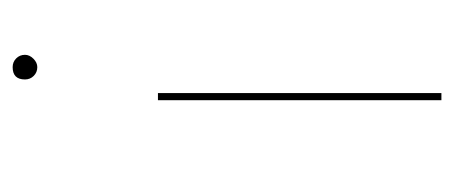

<svg xmlns="http://www.w3.org/2000/svg" viewBox="-222 -284 701 296"><g transform="rotate(-90 128.0 -135.5)"><path d="M173 -466Q181 -466 186.5 -460.5Q192 -455 192 -447Q192 -440 186 -434Q180 -428 173 -428Q165 -428 159.5 -433.5Q154 -439 154 -447Q154 -466 173 -466ZM133 -242V195H122V-242Z"/></g></svg>

Font: EauTestInfant Hairline
Style: Italic
Weight: 250
Italic angle: -12°
Designer: Christian Thalmann (Catharsis Fonts)
Version: Version 0.001;PS 000.001;hotconv 1.0.88;makeotf.lib2.5.64775